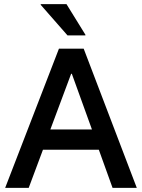

<svg xmlns="http://www.w3.org/2000/svg" viewBox="-20 -911 688 931"><path d="M5 0 265.8 -675H385.8L643.3 0H525.8L459.2 -185H188.3L119.2 0ZM224.2 -283.3H425.8L328.3 -553.3H325ZM307.5 -739.2 177.5 -887.5V-890.8H302.5L394.2 -742.5V-739.2Z"/></svg>

Font: Funnel Sans Medium
Style: Regular
Weight: 500
Version: Version 1.000; Beta; Release 5; Build 24; ttfautohint (v1.8.